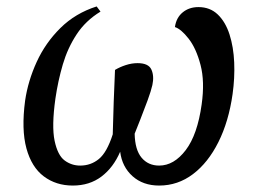

<svg xmlns="http://www.w3.org/2000/svg" viewBox="-20 -566 794 596"><path d="M58 -254Q67 -315 94 -374Q121 -433 167.5 -479Q214 -525 280 -546L292 -530Q246 -502 218 -459.5Q190 -417 175 -366Q160 -315 152 -260Q140 -174 149.5 -129Q159 -84 180.5 -68Q202 -52 229 -52Q262 -52 287 -72.5Q312 -93 330 -149Q331 -194 333 -250.5Q335 -307 337 -349Q352 -358 370.5 -364Q389 -370 407 -370Q441 -370 450 -350Q459 -330 453 -302Q449 -284 438 -254Q427 -224 415.5 -195Q404 -166 398 -151Q399 -101 419.5 -76.5Q440 -52 474 -52Q520 -52 556.5 -100Q593 -148 606 -242Q616 -313 602.5 -364.5Q589 -416 565.5 -446Q542 -476 523 -482Q527 -511 547 -527.5Q567 -544 596 -544Q632 -544 656 -521Q680 -498 692.5 -459Q705 -420 707 -372Q709 -324 702 -274Q690 -189 658 -125Q626 -61 579 -25.5Q532 10 474 10Q424 10 391.5 -19Q359 -48 353 -95Q332 -46 295 -18Q258 10 206 10Q154 10 116 -18.5Q78 -47 62 -105.5Q46 -164 58 -254Z"/></svg>

Font: Noto Serif SemiCondensed
Style: Italic
Weight: 400
Width: 4
Italic angle: -12°
Designer: Monotype Design Team
Foundry: Monotype Imaging Inc.
Version: Version 2.013